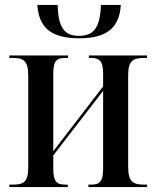

<svg xmlns="http://www.w3.org/2000/svg" viewBox="-20 -762 636 782"><path d="M303 -606C425 -606 467 -658 472 -742H391C388 -647 360 -616 302 -616C244 -616 217 -647 215 -742H132C138 -657 179 -606 303 -606ZM18 0H256V-10H249C214 -10 197 -18 197 -75V-129L400 -392V-76C400 -20 384 -10 350 -10H340V0H579V-10H569C523 -10 502 -20 502 -82V-455C502 -517 523 -526 569 -526H579V-536H342V-526H350C383 -526 400 -516 400 -463V-410L197 -146V-463C197 -518 213 -526 249 -526H257V-536H18V-526H30C74 -526 95 -517 95 -455V-80C95 -18 74 -10 30 -10H18Z"/></svg>

Font: Noto Serif Display Condensed Medium
Style: Regular
Weight: 500
Width: 3
Designer: Monotype Design Team
Foundry: Monotype Imaging Inc.
Version: Version 2.009